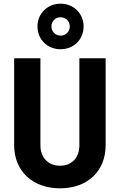

<svg xmlns="http://www.w3.org/2000/svg" viewBox="-20 -1017 657 1045"><path d="M307 8C457 8 555 -86 555 -227V-700H412V-225C412 -160 371 -115 307 -115C242 -115 200 -160 200 -225V-700H57V-227C57 -86 157 8 307 8ZM184 -873C184 -802 238 -749 310 -749C381 -749 435 -802 435 -873C435 -943 381 -997 310 -997C238 -997 184 -943 184 -873ZM260 -873C260 -902 282 -923 310 -923C337 -923 360 -902 360 -873C360 -845 337 -823 310 -823C282 -823 260 -845 260 -873Z"/></svg>

Font: Vanilla Cream Black
Style: Regular
Weight: 900
Designer: Jeremy Tribby, Jinavaṁso
Foundry: Tribby Type
Version: Version 1.422;Glyphs 3.1.2 (3151)